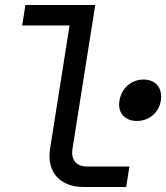

<svg xmlns="http://www.w3.org/2000/svg" viewBox="-20 -750 666 770"><path d="M316 0H486L499 -82H329C286 -82 263 -110 271 -155L362 -730H82L69 -648H259L181 -155C166 -61 219 0 316 0ZM529 -265C578 -265 617 -298 625 -346C633 -396 605 -431 556 -431C506 -431 467 -396 459 -346C451 -298 480 -265 529 -265Z"/></svg>

Font: JetBrains Mono
Style: Italic
Weight: 400
Italic angle: -9°
Monospace: yes
Designer: Philipp Nurullin, Konstantin Bulenkov
Foundry: JetBrains
Version: Version 2.305